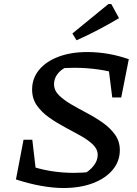

<svg xmlns="http://www.w3.org/2000/svg" viewBox="-20 -932 688 963"><path d="M60 -32 117 -105Q226 -65 351 -65Q394 -65 437 -70L396 -57Q430 -75 450 -101Q470 -127 470 -155Q470 -184 446 -207Q422 -230 384.5 -251Q347 -272 305.5 -294Q264 -316 226.5 -342.5Q189 -369 165 -403Q141 -437 141 -483Q141 -539 176 -581.5Q211 -624 273.5 -647.5Q336 -671 418 -671Q470 -671 522.5 -662Q575 -653 626 -635L584 -558Q534 -575 474 -583.5Q414 -592 355 -592Q332 -592 311 -591Q290 -590 270 -587L312 -595Q284 -582 267.5 -559.5Q251 -537 251 -510Q251 -479 275 -455Q299 -431 336.5 -409Q374 -387 416 -365Q458 -343 495.5 -316.5Q533 -290 557 -256.5Q581 -223 581 -179Q581 -123 545 -80Q509 -37 445.5 -13Q382 11 298 11Q246 11 185 0Q124 -11 60 -32ZM166 -26 60 -32 98 -231H142ZM543 -443 518 -642 626 -635 588 -443ZM364 -730 343 -764 524 -912H538L577 -841Q525 -810 472.5 -782.5Q420 -755 364 -730Z"/></svg>

Font: Piazzolla Thin SemiBold
Style: Italic
Weight: 600
Italic angle: -11.3°
Version: Version 2.005